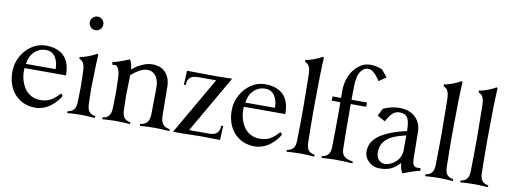

<svg xmlns="http://www.w3.org/2000/svg" viewBox="-63 -1138 4002 1501"><g transform="rotate(10 1938.5 -387.5)"><path d="M447.3 -288.1H118.2Q117.2 -280.8 117.2 -266.1Q117.2 -228 127.4 -192.6Q137.7 -157.2 157.2 -127.9Q176.8 -98.6 209.5 -81.1Q242.2 -63.5 283.2 -63.5Q310.5 -63.5 333.7 -70.1Q356.9 -76.7 375.7 -89.6Q394.5 -102.5 406.7 -114Q418.9 -125.5 434.1 -143.1L449.7 -126.5Q439.5 -105.5 420.9 -83.5Q402.3 -61.5 377.4 -42Q352.5 -22.5 319.8 -10Q287.1 2.4 253.9 2.4Q184.1 2.4 132.3 -31.2Q80.6 -64.9 54.9 -120.1Q29.3 -175.3 29.3 -243.7Q29.3 -309.1 60.5 -366.5Q91.8 -423.8 143.3 -457.3Q194.8 -490.7 252.4 -490.7Q345.7 -490.7 396.5 -441.4Q447.3 -392.1 447.3 -288.1ZM123.5 -322.3H359.4Q359.4 -381.8 333.3 -419.2Q307.1 -456.5 260.3 -456.5Q206.1 -456.5 168.2 -419.2Q130.4 -381.8 123.5 -322.3Z M508.3 0V-14.6Q542 -19.5 557.6 -39.6Q573.2 -59.6 574.2 -100.1Q577.1 -193.8 577.1 -219.7Q577.1 -223.1 574.2 -335.9Q573.2 -379.9 563.7 -402.1Q554.2 -424.3 527.8 -434.6V-449.2Q557.1 -452.1 594.5 -466.6Q631.8 -481 661.1 -498L668 -490.7Q663.6 -417.5 662.1 -335.4Q659.2 -224.1 659.2 -219.7Q659.2 -193.8 662.1 -100.1Q663.1 -59.6 678.7 -39.6Q694.3 -19.5 728 -14.6V0Q664.6 -4.9 618.2 -4.9Q571.8 -4.9 508.3 0ZM574.2 -691.9Q558.6 -707.5 558.6 -730Q558.6 -752.4 574.2 -768.1Q589.8 -783.7 612.3 -783.7Q634.8 -783.7 650.4 -768.1Q666 -752.4 666 -730Q666 -707.5 650.4 -691.9Q634.8 -676.3 612.3 -676.3Q589.8 -676.3 574.2 -691.9Z M918.5 -498Q935.5 -479 939.9 -421.4Q970.7 -449.7 1014.9 -470.2Q1059.1 -490.7 1098.6 -490.7Q1168 -490.7 1205.6 -448Q1243.2 -405.3 1243.2 -335Q1243.2 -225.1 1245.6 -108.9Q1246.1 -64.5 1263.7 -42.2Q1281.2 -20 1318.8 -14.6V0Q1249 -4.9 1201.7 -4.9Q1154.3 -4.9 1084.5 0V-14.6Q1122.1 -20 1139.6 -42.2Q1157.2 -64.5 1157.7 -108.9Q1160.2 -278.8 1160.2 -315.9Q1160.2 -377.4 1133.8 -409.7Q1107.4 -441.9 1069.8 -441.9Q1038.6 -441.9 1003.4 -422.1Q968.3 -402.3 941.4 -377.4Q941.4 -354.5 939.5 -298.6Q937.5 -242.7 937.5 -219.7Q937.5 -193.8 940.4 -100.1Q941.4 -59.6 957 -39.6Q972.7 -19.5 1006.3 -14.6V0Q942.9 -4.9 896.5 -4.9Q850.1 -4.9 786.6 0V-14.6Q820.3 -19.5 835.9 -39.6Q851.6 -59.6 852.5 -100.1Q855.5 -193.8 855.5 -219.7Q855.5 -242.7 854.2 -277.6Q853 -312.5 852.5 -335.9Q851.6 -379.9 840.3 -407.2Q829.1 -434.6 808.6 -434.6Q798.8 -434.6 790 -432.6L786.6 -454.1Q810.1 -458.5 830.6 -465.1Q851.1 -471.7 879.2 -482.9Q907.2 -494.1 918.5 -498Z M1348.1 0 1610.4 -454.1H1467.3Q1427.2 -454.1 1407 -438.2Q1386.7 -422.4 1383.3 -389.6L1381.8 -376H1367.2Q1371.6 -430.7 1372.6 -488.3Q1474.1 -488.3 1507.3 -486.8Q1551.3 -485.8 1610.8 -485.8Q1659.7 -485.8 1731.4 -488.3L1469.7 -34.2H1626.5Q1666.5 -34.2 1686.8 -50Q1707 -65.9 1710.4 -98.6L1711.9 -112.3H1726.6Q1722.7 -52.7 1721.2 0Q1610.4 -2.4 1576.2 -2.4Q1551.3 -2.4 1487.5 -1Q1423.8 0.5 1416 0.5Q1374 0.5 1348.1 0Z M2188.5 -288.1H1859.4Q1858.4 -280.8 1858.4 -266.1Q1858.4 -228 1868.7 -192.6Q1878.9 -157.2 1898.4 -127.9Q1918 -98.6 1950.7 -81.1Q1983.4 -63.5 2024.4 -63.5Q2051.8 -63.5 2075 -70.1Q2098.1 -76.7 2116.9 -89.6Q2135.7 -102.5 2147.9 -114Q2160.2 -125.5 2175.3 -143.1L2190.9 -126.5Q2180.7 -105.5 2162.1 -83.5Q2143.6 -61.5 2118.7 -42Q2093.8 -22.5 2061 -10Q2028.3 2.4 1995.1 2.4Q1925.3 2.4 1873.5 -31.2Q1821.8 -64.9 1796.1 -120.1Q1770.5 -175.3 1770.5 -243.7Q1770.5 -309.1 1801.8 -366.5Q1833 -423.8 1884.5 -457.3Q1936 -490.7 1993.7 -490.7Q2086.9 -490.7 2137.7 -441.4Q2188.5 -392.1 2188.5 -288.1ZM1864.7 -322.3H2100.6Q2100.6 -381.8 2074.5 -419.2Q2048.3 -456.5 2001.5 -456.5Q1947.3 -456.5 1909.4 -419.2Q1871.6 -381.8 1864.7 -322.3Z M2400.4 -366.2Q2400.4 -227.1 2403.3 -100.1Q2403.8 -59.6 2419.7 -39.6Q2435.5 -19.5 2469.2 -14.6V0Q2405.8 -4.9 2359.4 -4.9Q2313 -4.9 2249.5 0V-14.6Q2283.2 -19.5 2299.1 -39.6Q2314.9 -59.6 2315.4 -100.1Q2318.4 -227.1 2318.4 -366.2Q2318.4 -455.1 2315.4 -619.1Q2314.5 -663.1 2304.9 -685.1Q2295.4 -707 2269 -717.8V-732.4Q2298.3 -735.4 2335.7 -749.8Q2373 -764.2 2402.3 -781.2L2409.2 -773.9Q2404.8 -700.7 2403.3 -618.7Q2400.4 -456.1 2400.4 -366.2Z M2801.3 -454.1H2678.7V-415Q2678.7 -227.1 2681.6 -100.1Q2682.1 -60.1 2702.9 -40.8Q2723.6 -21.5 2772 -14.6V0Q2708.5 -4.9 2637.7 -4.9Q2591.3 -4.9 2527.8 0V-14.6Q2561.5 -19.5 2577.4 -39.6Q2593.3 -59.6 2593.8 -100.1Q2596.7 -227.1 2596.7 -389.6Q2596.7 -438 2596.2 -454.1H2527.8V-488.3H2595.7V-549.8Q2595.7 -606.9 2617.9 -660.2Q2640.1 -713.4 2682.9 -748.5Q2725.6 -783.7 2778.3 -783.7Q2821.8 -783.7 2872.6 -763.7L2918.5 -708L2861.8 -668.5Q2860.8 -669.9 2847.7 -688Q2834.5 -706.1 2825.2 -716.8Q2815.9 -727.5 2799.6 -738.5Q2783.2 -749.5 2768.1 -749.5Q2737.8 -749.5 2717.5 -727.3Q2697.3 -705.1 2689.2 -674.1Q2681.2 -643.1 2680.2 -604.5Q2678.7 -553.2 2678.7 -488.3H2801.3Z M3148.9 -171.4V-288.1Q3089.8 -274.9 3050.5 -257.3Q3011.2 -239.7 2990.2 -217.5Q2969.2 -195.3 2960.9 -172.1Q2952.6 -148.9 2952.6 -118.2Q2952.6 -84.5 2971.9 -61.8Q2991.2 -39.1 3022.9 -39.1Q3042 -39.1 3063.7 -48.3Q3085.4 -57.6 3104.5 -74Q3123.5 -90.3 3136.2 -116Q3148.9 -141.6 3148.9 -171.4ZM3060.5 -490.7Q3140.6 -490.7 3186.8 -446.3Q3232.9 -401.9 3233.9 -333.5L3236.8 -124.5Q3237.3 -101.1 3240.2 -86.7Q3243.2 -72.3 3250 -65.2Q3256.8 -58.1 3264.6 -56.2Q3272.5 -54.2 3286.6 -54.2Q3292.5 -54.2 3302.2 -56.2L3305.7 -34.7Q3283.2 -30.3 3259.8 -22.9Q3236.3 -15.6 3206.5 -4.2Q3176.8 7.3 3170.9 9.3Q3161.1 -2.9 3154.5 -26.9Q3147.9 -50.8 3147 -69.3Q3106.4 -25.9 3070.3 -11.7Q3034.2 2.4 2988.3 2.4Q2937 2.4 2900.9 -30.8Q2864.7 -64 2864.7 -112.8Q2864.7 -190.9 2938.2 -241.5Q3011.7 -292 3148.9 -322.8Q3148.4 -398.9 3130.1 -427.7Q3111.8 -456.5 3066.9 -456.5Q3034.7 -456.5 3010.3 -433.6Q2985.8 -410.6 2964.8 -367.2L2901.9 -401.4L2932.1 -461.4Q2996.1 -490.7 3060.5 -490.7Z M3500.5 -366.2Q3500.5 -227.1 3503.4 -100.1Q3503.9 -59.6 3519.8 -39.6Q3535.6 -19.5 3569.3 -14.6V0Q3505.9 -4.9 3459.5 -4.9Q3413.1 -4.9 3349.6 0V-14.6Q3383.3 -19.5 3399.2 -39.6Q3415 -59.6 3415.5 -100.1Q3418.5 -227.1 3418.5 -366.2Q3418.5 -455.1 3415.5 -619.1Q3414.6 -663.1 3405 -685.1Q3395.5 -707 3369.1 -717.8V-732.4Q3398.4 -735.4 3435.8 -749.8Q3473.1 -764.2 3502.4 -781.2L3509.3 -773.9Q3504.9 -700.7 3503.4 -618.7Q3500.5 -456.1 3500.5 -366.2Z M3778.8 -366.2Q3778.8 -227.1 3781.7 -100.1Q3782.2 -59.6 3798.1 -39.6Q3814 -19.5 3847.7 -14.6V0Q3784.2 -4.9 3737.8 -4.9Q3691.4 -4.9 3627.9 0V-14.6Q3661.6 -19.5 3677.5 -39.6Q3693.4 -59.6 3693.8 -100.1Q3696.8 -227.1 3696.8 -366.2Q3696.8 -455.1 3693.8 -619.1Q3692.9 -663.1 3683.3 -685.1Q3673.8 -707 3647.5 -717.8V-732.4Q3676.8 -735.4 3714.1 -749.8Q3751.5 -764.2 3780.8 -781.2L3787.6 -773.9Q3783.2 -700.7 3781.7 -618.7Q3778.8 -456.1 3778.8 -366.2Z"/></g></svg>

Font: Flanker
Style: Regular
Weight: 400
Designer: Flanker
Foundry: Flanker
Version: Version 2.027